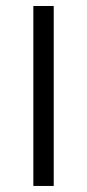

<svg xmlns="http://www.w3.org/2000/svg" viewBox="-20 -615 288 635"><path d="M90.3 0V-595.2H157.7V0Z"/></svg>

Font: Now
Style: Regular
Weight: 400
Designer: Alfredo Marco Pradil
Foundry: Alfredo Marco Pradil
Version: Version 1.200;hotconv 1.0.109;makeotfexe 2.5.65596